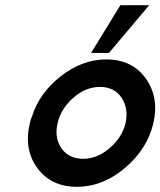

<svg xmlns="http://www.w3.org/2000/svg" viewBox="-20 -710 618 740"><path d="M331 -506 444 -690H555L400 -506ZM95 -236Q99 -252 103 -260Q131 -351 214 -416Q297 -481 390 -481Q489 -481 541.5 -408Q594 -335 571 -235Q548 -136 462 -63Q376 10 276 10Q178 10 124.5 -61.5Q71 -133 95 -236ZM202 -236Q202 -234 201.5 -231Q201 -228 200 -226Q191 -173 219 -135.5Q247 -98 301 -98Q355 -98 403 -139.5Q451 -181 464 -236Q476 -292 448.5 -333.5Q421 -375 365 -375Q310 -375 262.5 -333Q215 -291 202 -236Z"/></svg>

Font: Coval
Style: Medium Italic
Weight: 500
Foundry: Context Ltd
Version: Version 001.000